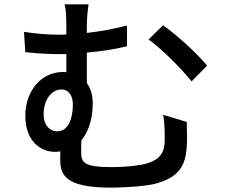

<svg xmlns="http://www.w3.org/2000/svg" viewBox="-20 -817 1040 880"><path d="M836 -258 728 -291C735 -248 735 -213 735 -174C735 -114 708 -85 657 -69C622 -58 549 -51 496 -51C364 -51 352 -71 352 -122C352 -137 352 -155 353 -174C390 -218 405 -282 405 -342C405 -381 396 -412 378 -436V-576C438 -581 502 -590 562 -605V-700C501 -684 438 -673 378 -666V-690C378 -737 382 -772 386 -797H276C283 -772 284 -739 284 -690V-659C272 -658 260 -658 249 -658C200 -658 147 -662 90 -671L96 -578C156 -571 212 -569 255 -569H284V-486C279 -487 273 -487 268 -487C166 -487 96 -396 96 -287C96 -167 169 -121 232 -121C241 -121 249 -122 257 -123C256 -111 256 -99 256 -87C256 -16 277 43 489 43C552 43 659 36 699 23C799 -6 831 -56 836 -147C839 -187 836 -203 836 -258ZM727 -701 661 -636C717 -596 808 -507 858 -444L929 -516C886 -570 785 -662 727 -701ZM180 -293C180 -361 217 -407 262 -407C293 -407 314 -381 314 -338C314 -275 294 -215 242 -215C209 -215 180 -242 180 -293Z"/></svg>

Font: Spoqa Han Sans Neo Medium
Style: Regular
Weight: 500
Designer: [Spoqa Han Sans Neo] Dong-huui Kim ___ Younghwa Kang ___ Yujin Lee ___ [Noto Sans] Ryoko NISHIZUKA ____ (kana & ideograp
Foundry: Spoqa (http://www.spoqa-han-sans.com)
Version: Version 1.100;hotconv 1.0.109;makeotfexe 2.5.65596